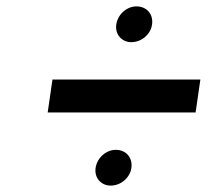

<svg xmlns="http://www.w3.org/2000/svg" viewBox="-20 -715 661 601"><path d="M407.2 -695C377.3 -695 348.6 -670.6 343.9 -638C339.6 -607.8 360.9 -583 391 -583C423.6 -583 451.6 -608.1 455.9 -638C460.6 -670.3 439.5 -695 407.2 -695ZM144.2 -466 129.3 -363H592.3L607.2 -466ZM342.4 -246C312.6 -246 283.9 -221.6 279.2 -189C274.9 -158.8 296.2 -134 326.3 -134C358.9 -134 386.9 -159.1 391.2 -189C395.9 -221.3 374.8 -246 342.4 -246Z"/></svg>

Font: Hussar Ekologiczny
Style: Regular
Weight: 400
Foundry: Cannot Into Space Fonts
Version: Version 0.97